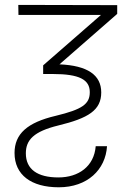

<svg xmlns="http://www.w3.org/2000/svg" viewBox="-20 -567 547 803"><path d="M56.5 -546.5 57.2 -504.6H402.3L160.5 -293.7V-257.5H200.6C311.8 -257.5 355.5 -234 355.5 -181.5C355.5 -131.4 323.5 -109.4 213.4 -82.7C94.1 -54.7 40.8 -7.1 40.8 72.8C40.8 164.1 110.1 216.3 225.9 216.3C345.5 216.3 421.5 142.8 427.6 44.4H380.3C373.6 128.9 308.6 175.1 224.1 175.1C136.7 175.1 88.1 141 88.1 74.2C88.1 18.5 120.7 -17 224.1 -42.3C349.8 -72.8 403.4 -106.2 403.4 -180.4C403.4 -253.2 346.2 -293 228.7 -297.9L470.2 -508.9V-545.5Z"/></svg>

Font: Karasuma Gothic
Style: Thin
Weight: 200
Designer: Rasmus Andersson / Ryoko Ishizuka
Foundry: rsms
Version: Version 1.00